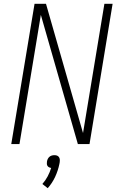

<svg xmlns="http://www.w3.org/2000/svg" viewBox="-20 -755 640 1006"><path d="M39 0 161 -735H221L415 -58L527 -735H570L449 0H388L194 -677L82 0ZM230 231 202 209Q218 191 229.5 169.5Q241 148 248 125Q242 124 237 121.5Q232 119 229 114.5Q226 110 225.5 104Q225 98 226 92Q227 85 230 78.5Q233 72 238.5 67Q244 62 251 60Q258 58 265 58Q272 58 278 60Q284 62 288 67Q292 72 293 78.5Q294 85 293 92V94L291 105Q284 139 269 171.5Q254 204 230 231Z"/></svg>

Font: Iosevka Curly XLtEx
Style: Italic
Weight: 200
Width: 7
Italic angle: -9°
Monospace: yes
Designer: Belleve Invis
Foundry: Belleve Invis
Version: Version 11.1.0; ttfautohint (v1.8.3)